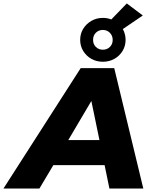

<svg xmlns="http://www.w3.org/2000/svg" viewBox="-88 -1096 894 1116"><path d="M-68 0 381 -700H576L745 0H548L520 -136H222L141 0ZM309 -282H490L443 -509ZM510 -737Q473 -737 443 -754Q413 -771 395.5 -800Q378 -829 378 -864Q378 -900 395.5 -928.5Q413 -957 443 -974.5Q473 -992 510 -992Q536 -992 559 -983L649 -1076L742 -1006L626 -927Q642 -898 642 -864Q642 -829 624.5 -800Q607 -771 577 -754Q547 -737 510 -737ZM510 -807Q534 -807 550.5 -823Q567 -839 567 -864Q567 -889 550.5 -905.5Q534 -922 510 -922Q486 -922 469.5 -906Q453 -890 453 -864Q453 -839 469.5 -823Q486 -807 510 -807Z"/></svg>

Font: Montserrat ExtraBold
Style: Italic
Weight: 800
Italic angle: -11.3°
Designer: Julieta Ulanovsky
Foundry: Julieta Ulanovsky
Version: Version 9.000; ttfautohint (v1.8.4.7-5d5b)